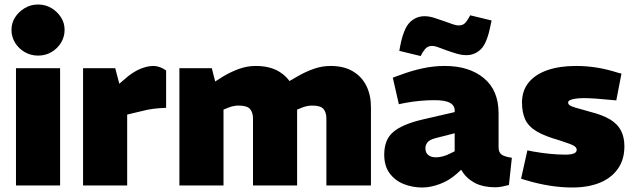

<svg xmlns="http://www.w3.org/2000/svg" viewBox="-20 -824 2826 853"><path d="M51 0V-521H247V0ZM149 -577Q117 -577 90 -592.5Q63 -608 47 -634Q31 -660 31 -691Q31 -722 47 -747Q63 -772 90 -788Q117 -804 149 -804Q182 -804 208.5 -788Q235 -772 251 -747Q267 -722 267 -691Q267 -660 251 -634Q235 -608 208.5 -592.5Q182 -577 149 -577Z M349 0V-521H492L510 -452L550 -486Q578 -508 607 -519.5Q636 -531 662 -531Q675 -531 689.5 -526Q704 -521 718 -511V-345Q690 -344 664 -341Q638 -338 608 -330L545 -315V0Z M777 0V-521H921L936 -462L974 -486Q1008 -506 1043.5 -518.5Q1079 -531 1116 -531Q1177 -531 1218 -507Q1259 -483 1279.5 -442Q1300 -401 1300 -348V0H1104V-297Q1104 -325 1090.5 -340Q1077 -355 1040 -355Q1028 -355 1016.5 -352.5Q1005 -350 995 -346L973 -337V0ZM1430 0V-297Q1430 -325 1417 -340Q1404 -355 1367 -355Q1355 -355 1343.5 -352.5Q1332 -350 1322 -346L1295 -335L1237 -447L1304 -486Q1339 -506 1375 -518.5Q1411 -531 1448 -531Q1508 -531 1548 -507Q1588 -483 1608 -442Q1628 -401 1628 -348V0Z M1856 9Q1813 9 1774.5 -6Q1736 -21 1711.5 -53.5Q1687 -86 1687 -137Q1687 -204 1727.5 -238Q1768 -272 1857 -293L2000 -326V-328Q2002 -353 1981 -366Q1960 -379 1910 -379Q1879 -379 1846.5 -376Q1814 -373 1781 -367L1752 -361L1725 -479L1761 -492Q1809 -510 1858 -520.5Q1907 -531 1956 -531Q2064 -531 2129.5 -477Q2195 -423 2195 -321V-170Q2195 -148 2207.5 -138Q2220 -128 2254 -123L2241 -2Q2226 2 2210 5Q2194 8 2183 8Q2123 8 2085.5 -13.5Q2048 -35 2029 -70L2008 -51Q1974 -21 1933 -6Q1892 9 1856 9ZM1917 -125Q1931 -125 1948 -129.5Q1965 -134 1982 -143L2000 -152V-232L1914 -210Q1888 -203 1879 -191.5Q1870 -180 1870 -165Q1870 -145 1883 -135Q1896 -125 1917 -125ZM1849 -575 1754 -598 1758 -620Q1773 -697 1800.5 -724.5Q1828 -752 1866 -752Q1887 -752 1910 -744.5Q1933 -737 1956 -729Q1975 -722 1991 -716.5Q2007 -711 2016 -711Q2033 -711 2042 -718Q2051 -725 2060 -740L2069 -756L2164 -733L2159 -710Q2144 -633 2117 -606Q2090 -579 2052 -579Q2031 -579 2007.5 -586Q1984 -593 1962 -601Q1943 -608 1927 -614Q1911 -620 1901 -620Q1885 -620 1876 -613Q1867 -606 1857 -590Z M2522 9Q2474 9 2423 1Q2372 -7 2322 -22L2295 -30L2323 -156L2348 -151Q2388 -144 2423.5 -140.5Q2459 -137 2492 -137Q2516 -137 2529 -142Q2542 -147 2542 -158Q2542 -166 2535.5 -172Q2529 -178 2512 -184.5Q2495 -191 2464 -201Q2400 -219 2364 -240.5Q2328 -262 2313.5 -293Q2299 -324 2299 -371Q2300 -423 2329.5 -458.5Q2359 -494 2412.5 -512.5Q2466 -531 2539 -531Q2584 -531 2629.5 -524Q2675 -517 2725 -501L2741 -497L2718 -378L2695 -380Q2656 -384 2626 -386Q2596 -388 2575 -388Q2543 -388 2523.5 -383Q2504 -378 2504 -369Q2504 -362 2510 -357Q2516 -352 2537.5 -345.5Q2559 -339 2603 -327Q2658 -313 2691 -293Q2724 -273 2739 -243.5Q2754 -214 2754 -174Q2754 -115 2725 -74Q2696 -33 2644.5 -12Q2593 9 2522 9Z"/></svg>

Font: REM ExtraBold
Style: Regular
Weight: 800
Designer: Octavio Pardo
Foundry: Ashler Design
Version: Version 1.005;gftools[0.9.28]